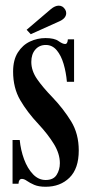

<svg xmlns="http://www.w3.org/2000/svg" viewBox="-20 -666 330 696"><path d="M145.5 11Q120 11 104 4Q88 -3 77.8 -10.2Q67.5 -17.5 59.5 -17.5Q48 -17.5 47 0H25.5V-158.5H51.5Q55 -122 67.2 -88.8Q79.5 -55.5 99.5 -34.5Q119.5 -13.5 145.5 -13.5Q173.5 -13.5 185.2 -32Q197 -50.5 197 -74.5Q197 -108.5 175.5 -143.8Q154 -179 119.5 -216Q79 -259 53.2 -303.2Q27.5 -347.5 27.5 -406.5Q27.5 -449 44.8 -476Q62 -503 88.8 -515.5Q115.5 -528 145 -528Q177 -528 192 -517.2Q207 -506.5 216 -506.5Q225 -506.5 226 -523.5H248.5V-369.5H222.5Q219.5 -404 210.5 -434.5Q201.5 -465 185.5 -484Q169.5 -503 146 -503Q122.5 -503 108 -486.2Q93.5 -469.5 93.5 -441.5Q93.5 -409.5 114.5 -379.2Q135.5 -349 169.5 -314Q210 -271.5 237.8 -226.2Q265.5 -181 265.5 -120.5Q265.5 -55 232 -22Q198.5 11 145.5 11ZM91.5 -542 76.5 -558 164.5 -633Q179.5 -645.5 193 -645.5Q208 -645.5 216.5 -631Q220 -625 220 -618.5Q220 -598.5 191.5 -587Z"/></svg>

Font: Imbue 50pt SemiBold
Style: Regular
Weight: 600
Designer: Tyler Finck
Foundry: Etcetera Type Company
Version: Version 1.102; ttfautohint (v1.8.3)